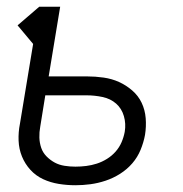

<svg xmlns="http://www.w3.org/2000/svg" viewBox="-20 -540 540 568"><path d="M203 8Q178 8 153.5 4Q129 0 107.5 -10Q86 -20 70 -37.5Q54 -55 45 -77Q36 -99 35 -124Q34 -149 39 -174L78 -410L32 -465L96 -520H158L124 -314H237Q262 -314 286.5 -310.5Q311 -307 332 -297.5Q353 -288 371 -272.5Q389 -257 399 -236Q409 -215 411 -190.5Q413 -166 409 -141Q405 -119 396 -97Q387 -75 371.5 -57Q356 -39 335.5 -26Q315 -13 292.5 -5.5Q270 2 247.5 5Q225 8 203 8ZM203 -47Q219 -47 235 -49Q251 -51 266.5 -56Q282 -61 296.5 -70Q311 -79 322 -91.5Q333 -104 339.5 -119Q346 -134 349 -150Q353 -174 346.5 -196.5Q340 -219 323.5 -233.5Q307 -248 283.5 -253Q260 -258 236 -258H114L99 -165Q96 -149 96.5 -133Q97 -117 102 -102.5Q107 -88 118 -77Q129 -66 142 -59Q155 -52 171 -49.5Q187 -47 203 -47Z"/></svg>

Font: Iosevka Curly Light
Style: Italic
Weight: 300
Italic angle: -9°
Monospace: yes
Designer: Belleve Invis
Foundry: Belleve Invis
Version: Version 22.1.2; ttfautohint (v1.8.4)